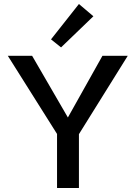

<svg xmlns="http://www.w3.org/2000/svg" viewBox="-20 -936 675 956"><path d="M284 -700 234 -740 373 -916 445 -855ZM373 -268V0H264V-269L19 -658H140L318 -351L490 -658H616Z"/></svg>

Font: Ysabeau Infant Semibold
Style: Regular
Weight: 600
Designer: Christian Thalmann (Catharsis Fonts)
Version: Version 0.003